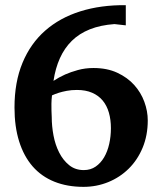

<svg xmlns="http://www.w3.org/2000/svg" viewBox="-20 -707 627 743"><path d="M409.2 -210.9Q409.2 -243.7 401.4 -271Q393.6 -298.3 377.4 -317.9Q361.3 -337.4 336.4 -348.1Q311.5 -358.9 277.8 -358.9Q256.3 -358.9 238.5 -355.5Q220.7 -352.1 208 -348.1Q192.9 -343.3 181.2 -337.9Q179.2 -320.8 179 -305.4Q178.7 -290 179.2 -278.8Q179.7 -265.1 180.2 -253.9Q180.2 -219.2 187 -182.9Q193.8 -146.5 209 -116.7Q224.1 -86.9 247.6 -67.9Q271 -48.8 304.2 -48.8Q330.6 -48.8 350.1 -62.3Q369.6 -75.7 382.8 -98.1Q396 -120.6 402.6 -149.9Q409.2 -179.2 409.2 -210.9ZM551.8 -241.2Q551.8 -183.1 532 -135.5Q512.2 -87.9 478 -54.2Q443.8 -20.5 398.7 -2.2Q353.5 16.1 303.2 16.1Q240.2 16.1 190.4 -3.9Q140.6 -23.9 106.4 -63Q72.3 -102.1 54.2 -159.4Q36.1 -216.8 36.1 -291Q36.1 -389.2 67.1 -463.9Q98.1 -538.6 154.8 -588.4Q211.4 -638.2 290.8 -663.1Q370.1 -688 466.8 -687V-608.9L422.9 -613.8Q368.7 -609.9 327.6 -593.5Q286.6 -577.1 258.1 -549.1Q229.5 -521 211.9 -481.9Q194.3 -442.9 187 -394Q207.5 -407.7 232.4 -418.9Q253.4 -428.2 281.5 -436Q309.6 -443.8 341.8 -443.8Q394.5 -443.8 433.8 -425.5Q473.1 -407.2 499.3 -378.2Q525.4 -349.1 538.6 -313Q551.8 -276.9 551.8 -241.2Z"/></svg>

Font: Charis SIL Afr
Style: Bold
Weight: 700
Foundry: SIL International
Version: Version 5.000